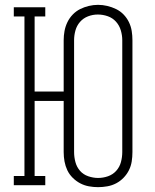

<svg xmlns="http://www.w3.org/2000/svg" viewBox="-20 -765 640 793"><path d="M385 8Q366 8 347 4.5Q328 1 311 -8Q294 -17 280 -31Q266 -45 258 -62Q250 -79 246.5 -98Q243 -117 243 -137V-348H123V-38H167V0H37V-38H81V-697H37V-735H167V-697H123V-387H243V-599Q243 -618 246.5 -637Q250 -656 258.5 -673.5Q267 -691 280.5 -705Q294 -719 311 -727.5Q328 -736 347 -740.5Q366 -745 385 -745Q404 -745 423 -740.5Q442 -736 459.5 -727.5Q477 -719 490.5 -705Q504 -691 512.5 -673.5Q521 -656 524 -637Q527 -618 527 -599V-137Q527 -117 524 -98Q521 -79 512.5 -62Q504 -45 490.5 -31Q477 -17 460 -8Q443 1 423.5 4.5Q404 8 385 8ZM385 -30Q406 -30 426 -37Q446 -44 460 -59.5Q474 -75 479.5 -95.5Q485 -116 485 -137V-599Q485 -619 479 -639.5Q473 -660 459 -675.5Q445 -691 425 -698Q405 -705 384 -705Q363 -705 343.5 -697.5Q324 -690 310.5 -674.5Q297 -659 291.5 -639Q286 -619 286 -599V-137Q286 -116 291.5 -95.5Q297 -75 310.5 -59.5Q324 -44 344.5 -37Q365 -30 385 -30Z"/></svg>

Font: Iosevka Slab XLtEx
Style: Regular
Weight: 200
Width: 7
Monospace: yes
Designer: Belleve Invis
Foundry: Belleve Invis
Version: Version 11.1.0; ttfautohint (v1.8.3)